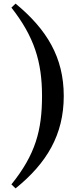

<svg xmlns="http://www.w3.org/2000/svg" viewBox="-20 -845 458 1060"><path d="M212 -315C212 -126 176 8 43 173L66 195C238 56 332 -101 332 -315C332 -529 238 -683 66 -825L43 -803C169 -642 212 -504 212 -315Z"/></svg>

Font: Noto Serif KR Black
Style: Regular
Weight: 900
Version: Version 1.001;PS 1.001;hotconv 16.6.54;makeotf.lib2.5.65590